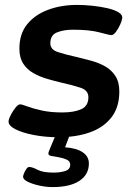

<svg xmlns="http://www.w3.org/2000/svg" viewBox="-20 -551 556 782"><path d="M217 8Q166 8 118.5 -1Q71 -10 42 -25Q13 -40 15 -58Q16 -68 24.5 -84Q33 -100 43.5 -113Q54 -126 62 -126Q69 -126 91.5 -117.5Q114 -109 150 -101Q186 -93 234 -93Q281 -93 310.5 -106Q340 -119 340 -155Q340 -183 308.5 -193.5Q277 -204 232 -214Q202 -221 171.5 -230Q141 -239 115.5 -253.5Q90 -268 74.5 -292Q59 -316 59 -353Q59 -413 90.5 -452Q122 -491 175.5 -511Q229 -531 294 -531Q324 -531 357 -527.5Q390 -524 418 -517.5Q446 -511 462.5 -501Q479 -491 478 -478Q477 -468 469.5 -451Q462 -434 452 -421Q442 -408 434 -408Q426 -408 385.5 -419Q345 -430 277 -430Q239 -430 212 -419Q185 -408 185 -375Q185 -349 215.5 -339Q246 -329 291 -319Q321 -312 352 -303.5Q383 -295 408.5 -280.5Q434 -266 450 -241.5Q466 -217 466 -178Q466 -114 433.5 -72.5Q401 -31 345 -11.5Q289 8 217 8ZM194 211Q169 211 141 205Q113 199 93.5 189.5Q74 180 74 169Q74 164 78 154.5Q82 145 87.5 137Q93 129 99 129Q111 129 133 140.5Q155 152 198 152Q225 152 245.5 145.5Q266 139 266 120Q266 106 252.5 99.5Q239 93 221.5 90Q204 87 190.5 84.5Q177 82 177 75Q177 71 179 65.5Q181 60 188 43.5Q195 27 210 -9H267L245 49Q291 52 316.5 69Q342 86 342 115Q342 160 303.5 185.5Q265 211 194 211Z"/></svg>

Font: Asap Expanded Expanded SemiBold
Style: Italic
Weight: 600
Width: 7
Italic angle: -6°
Designer: Pablo Cosgaya
Foundry: Omnibus-Type
Version: Version 3.001; ttfautohint (v1.8.4.7-5d5b)